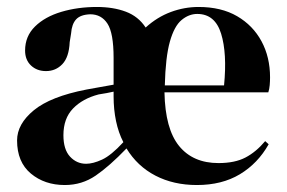

<svg xmlns="http://www.w3.org/2000/svg" viewBox="-20 -516 825 551"><path d="M166 15Q108 15 68.5 -18Q29 -51 29 -113Q29 -160 77 -199.5Q125 -239 228 -259Q244 -262 264 -265.5Q284 -269 306 -273V-350Q306 -421 288.5 -448Q271 -475 239 -475Q211 -474 198.5 -460.5Q186 -447 184 -420L180 -395Q178 -352 159 -332Q140 -312 112 -312Q86 -312 69 -328Q52 -344 52 -371Q52 -412 80.5 -440Q109 -468 156 -482Q203 -496 258 -496Q305 -496 341 -482.5Q377 -469 398 -437Q431 -467 470 -481.5Q509 -496 550 -496Q615 -496 660.5 -469.5Q706 -443 730.5 -397.5Q755 -352 755 -294Q755 -283 754 -271.5Q753 -260 750 -251H452Q454 -146 494 -97Q534 -48 607 -48Q654 -48 684.5 -64Q715 -80 741 -111L751 -102Q720 -47 668.5 -16Q617 15 545 15Q478 15 426 -12Q374 -39 343 -90Q294 -39 254.5 -12Q215 15 166 15ZM453 -271H623Q632 -363 614.5 -419.5Q597 -476 546 -476Q522 -476 501 -458.5Q480 -441 467.5 -396.5Q455 -352 453 -271ZM227 -46Q247 -46 273 -58Q299 -70 334 -108Q320 -135 313 -168.5Q306 -202 306 -239V-253Q289 -249 263 -245Q217 -233 189.5 -204.5Q162 -176 162 -128Q162 -87 181 -66.5Q200 -46 227 -46Z"/></svg>

Font: DeepMind Serif Display
Style: Regular
Weight: 400
Designer: Frank Grießhammer / Modifications: Colophon Foundry
Foundry: Colophon Foundry
Version: Version 5.003; ttfautohint (v1.8.2)